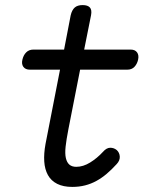

<svg xmlns="http://www.w3.org/2000/svg" viewBox="-20 -725 640 755"><path d="M494 -530Q511 -530 519 -519Q527 -508 523 -490Q519 -473 508.5 -462Q498 -451 480 -451H295L249 -217Q241 -176 238 -148.5Q235 -121 239 -103.5Q243 -86 253 -77.5Q263 -69 280 -69Q307 -69 334.5 -86Q362 -103 385 -128Q399 -144 413.5 -144Q428 -144 439 -135Q450 -125 451 -109.5Q452 -94 439 -80Q419 -58 399.5 -41.5Q380 -25 359 -13.5Q338 -2 314.5 4Q291 10 264 10Q229 10 205 -2Q181 -14 168.5 -36.5Q156 -59 154 -90Q152 -121 159 -159L216 -451H98Q80 -451 72 -462Q64 -473 68 -490Q72 -508 83 -519Q94 -530 111 -530H232L258 -665Q263 -686 274 -695.5Q285 -705 305 -705Q325 -705 333.5 -695.5Q342 -686 338 -665L311 -530Z"/></svg>

Font: Maple Mono Light
Style: Italic
Weight: 300
Italic angle: -10°
Monospace: yes
Designer: subframe7536
Version: Version 7.000